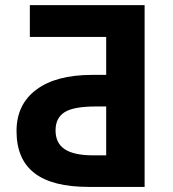

<svg xmlns="http://www.w3.org/2000/svg" viewBox="-20 -734 678 754"><path d="M397 -439.9H341.8C247.1 -439.9 173.8 -420.4 122.6 -381.8C70.8 -343.3 44.9 -289.1 44.9 -219.2C44.9 -70.8 139.2 0 328.1 0H547.9V-713.9H97.2V-588.9H397ZM397 -124H346.2C244.1 -124 198.2 -155.8 198.2 -222.2C198.2 -254.9 210 -278.3 233.9 -293.5C257.8 -308.6 298.8 -315.9 357.9 -315.9H397Z"/></svg>

Font: Noto Reveo Sans
Style: Bold
Weight: 700
Designer: Monotype Design team
Foundry: Monotype Imaging Inc.
Version: Version 1.04